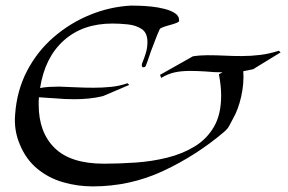

<svg xmlns="http://www.w3.org/2000/svg" viewBox="-20 -662 1029 685"><path d="M311 3Q256 3 204.5 -12Q153 -27 113 -60Q73 -93 51 -146Q29 -197 34 -254Q40 -339 76.5 -409Q113 -479 171.5 -529.5Q230 -580 301 -609Q372 -638 447 -642H451Q458 -642 477 -641.5Q496 -641 520.5 -638.5Q545 -636 568 -630Q591 -624 605.5 -614Q620 -604 619 -587Q619 -584 609 -580Q599 -576 585.5 -572.5Q572 -569 561.5 -565Q551 -561 550 -558Q543 -543 537 -527.5Q531 -512 525 -496Q518 -479 512.5 -461.5Q507 -444 500 -427Q498 -422 491 -422Q486 -422 486 -429Q486 -434 487 -436Q495 -455 500.5 -473.5Q506 -492 506 -512Q506 -545 485.5 -558.5Q465 -572 436 -575Q407 -578 381 -578Q275 -578 207.5 -517.5Q140 -457 123 -348Q139 -351 156 -352Q173 -353 191 -353Q222 -352 252.5 -350.5Q283 -349 314 -349Q345 -349 375.5 -352Q406 -355 435 -365L441 -359L347 -319Q322 -313 296.5 -310.5Q271 -308 246 -308Q211 -308 179 -311Q163 -312 148 -313Q133 -314 119 -315Q118 -308 118 -301.5Q118 -295 118 -289Q118 -190 175 -134Q232 -78 351 -78Q405 -78 463.5 -82Q522 -86 576.5 -99.5Q631 -113 674.5 -139.5Q718 -166 743.5 -210Q769 -254 769 -321Q769 -338 767 -357Q765 -376 761 -397L774 -404Q743 -404 714 -407Q698 -408 684.5 -408.5Q671 -409 659 -409Q626 -409 602 -403.5Q578 -398 555 -384L551 -395L668 -461Q680 -463 693.5 -464Q707 -465 720 -465Q752 -465 782 -463.5Q812 -462 842 -462Q875 -462 908 -466Q941 -470 975 -481L981 -475L883 -415Q875 -413 866 -411.5Q857 -410 848 -408Q851 -364 840.5 -317.5Q830 -271 811 -238Q803 -224 798 -213.5Q793 -203 779 -191Q680 -107 562 -52Q444 3 311 3Z"/></svg>

Font: Kings
Style: Regular
Weight: 400
Designer: Robert E. Leuschke
Foundry: Robert E. Leuschke
Version: Version 1.010; ttfautohint (v1.8.3)